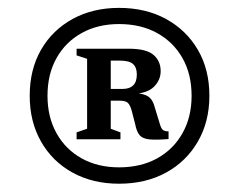

<svg xmlns="http://www.w3.org/2000/svg" viewBox="-20 -708 592 475"><path d="M274.5 -688.5Q340.5 -688.5 390.8 -661Q441 -633.5 469.5 -584.8Q498 -536 498 -471Q498 -407 469.5 -357.8Q441 -308.5 390.8 -281Q340.5 -253.5 274.5 -253.5Q209.5 -253.5 159.5 -281Q109.5 -308.5 81.5 -357.8Q53.5 -407 53.5 -471Q53.5 -536 81.5 -584.8Q109.5 -633.5 159.5 -661Q209.5 -688.5 274.5 -688.5ZM274.5 -648.5Q222 -648.5 182 -626.2Q142 -604 119.8 -564.2Q97.5 -524.5 97.5 -471Q97.5 -418.5 119.8 -378.5Q142 -338.5 182 -316.2Q222 -294 274.5 -294Q328.5 -294 368.8 -316.2Q409 -338.5 431.5 -378.5Q454 -418.5 454 -471Q454 -524.5 431.5 -564.2Q409 -604 368.8 -626.2Q328.5 -648.5 274.5 -648.5ZM223 -488H283.5Q300.5 -488 309.5 -496.8Q318.5 -505.5 318.5 -524Q318.5 -541 309.2 -549.5Q300 -558 277.5 -558H224.5L220 -587.5H298Q342 -587.5 359.8 -572.2Q377.5 -557 377.5 -532Q377.5 -510.5 361.5 -494Q345.5 -477.5 310 -475.5L310.5 -478Q335.5 -477 347 -469Q358.5 -461 363 -442L374 -406Q378 -391 382.5 -387Q387 -383 397 -383V-364Q366 -361.5 349.2 -363.2Q332.5 -365 325.2 -373.8Q318 -382.5 314.5 -400.5L306 -433.5Q302 -448.5 296 -453.8Q290 -459 275 -459H222.5ZM195.5 -562.5 169.5 -571V-587.5H254V-389.5L278 -380.5V-363.5H169.5V-380.5L195.5 -389.5Z"/></svg>

Font: Newsreader 16pt 16pt SemiBold
Style: Regular
Weight: 600
Version: Version 1.003